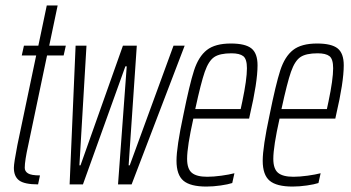

<svg xmlns="http://www.w3.org/2000/svg" viewBox="-20 -678 1291 706"><path d="M31 -61Q31 -78 44 -145L113 -474H60L68 -510H121L152 -658H192L161 -510H222L214 -474H153L84 -145Q71 -87 71 -61Q71 -48 83 -40.5Q95 -33 127 -33L120 0Q70 0 50.5 -14.5Q31 -29 31 -61Z M236 0 258 -510H298L272 -70H276L432 -510H483L453 -70H457L618 -510H659L464 0H414L446 -434H441L285 0Z M629 -87Q629 -137 654 -254Q677 -368 693.5 -419Q710 -470 740.5 -494Q771 -518 829 -518Q882 -518 904.5 -500Q927 -482 927 -438Q927 -376 899 -256L896 -242H691Q668 -139 668 -94Q668 -57 685.5 -42.5Q703 -28 742 -28Q765 -28 794 -32Q823 -36 842 -41L834 -5Q819 0 791.5 4Q764 8 739 8Q680 8 654.5 -13.5Q629 -35 629 -87ZM865 -277 871 -305Q888 -386 888 -427Q888 -461 874.5 -471.5Q861 -482 831 -482Q788 -482 767.5 -468Q747 -454 733 -414Q719 -374 698 -277Z M946 -87Q946 -137 971 -254Q994 -368 1010.5 -419Q1027 -470 1057.5 -494Q1088 -518 1146 -518Q1199 -518 1221.5 -500Q1244 -482 1244 -438Q1244 -376 1216 -256L1213 -242H1008Q985 -139 985 -94Q985 -57 1002.5 -42.5Q1020 -28 1059 -28Q1082 -28 1111 -32Q1140 -36 1159 -41L1151 -5Q1136 0 1108.5 4Q1081 8 1056 8Q997 8 971.5 -13.5Q946 -35 946 -87ZM1182 -277 1188 -305Q1205 -386 1205 -427Q1205 -461 1191.5 -471.5Q1178 -482 1148 -482Q1105 -482 1084.5 -468Q1064 -454 1050 -414Q1036 -374 1015 -277Z"/></svg>

Font: Saira Ultra Condensed ExLight
Style: Italic
Weight: 200
Width: 1
Italic angle: -12°
Designer: Hector Gatti with collaboration of the Omnibus-Type team
Foundry: Omnibus-Type
Version: Version 1.001; ttfautohint (v1.8)